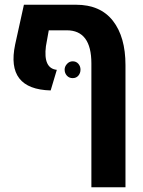

<svg xmlns="http://www.w3.org/2000/svg" viewBox="-20 -591 604 811"><path d="M301 -571Q404 -571 457 -503Q510 -435 510 -316V200H366V-323Q366 -463 262 -463H186L174 -396Q162 -302 220 -296L194 -209Q4 -214 44 -403L81 -571ZM287 -332Q302 -332 311 -321.5Q320 -311 320 -297Q320 -282 311 -271.5Q302 -261 287 -261Q272 -261 262.5 -271.5Q253 -282 253 -297Q253 -310 263 -321Q273 -332 287 -332Z"/></svg>

Font: Assistant
Style: Bold
Weight: 700
Designer: Hebrew By Ben Nathan, Latin by Paul Hunt
Version: Version 2.001;PS 002.001;hotconv 1.0.88;makeotf.lib2.5.64775